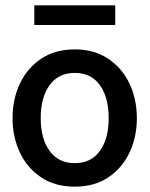

<svg xmlns="http://www.w3.org/2000/svg" viewBox="-20 -689 560 719"><path d="M260 10Q186 10 134 -24.8Q82 -59.5 54.5 -117.8Q27 -176 27 -246.5Q27 -317.5 54.5 -375.8Q82 -434 134 -469Q186 -504 260 -504Q333 -504 385.2 -469Q437.5 -434 465 -375.8Q492.5 -317.5 492.5 -246.5Q492.5 -176 465 -117.8Q437.5 -59.5 385.5 -24.8Q333.5 10 260 10ZM260 -78Q321 -78 354 -123.8Q387 -169.5 387 -247Q387 -324.5 354 -370.2Q321 -416 260 -416Q199 -416 165.8 -370.2Q132.5 -324.5 132.5 -246.5Q132.5 -169.5 165.8 -123.8Q199 -78 260 -78ZM108.5 -595.5V-669H411.5V-595.5Z"/></svg>

Font: Cabin SemiCondensedMedium
Style: Regular
Weight: 500
Width: 4
Designer: Pablo Impallari
Foundry: Pablo Impallari. http://www.impallari.com Igino Marini. http://www.ikern.com
Version: Version 3.001